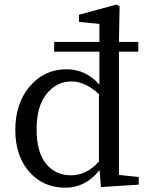

<svg xmlns="http://www.w3.org/2000/svg" viewBox="-20 -830 662 863"><path d="M424.8 -103.5V-407.2Q362.3 -463.9 301.8 -463.9Q234.4 -463.9 189.5 -408.2Q144.5 -352.5 144.5 -249Q144.5 -145.5 187 -93.8Q229.5 -42 299.8 -42Q368.2 -42 424.8 -103.5ZM514.6 -43.9 603.5 -34.2V0L433.6 10.7L427.7 -65.4Q364.3 13.7 274.4 13.7Q173.8 13.7 111.3 -58.1Q48.8 -129.9 48.8 -245.1Q48.8 -366.2 114.3 -442.4Q179.7 -518.6 279.3 -518.6Q366.2 -518.6 426.8 -449.2V-597.7H223.6V-641.6H426.8V-722.7L335 -731.4V-763.7L503.9 -809.6L517.6 -801.8L514.6 -641.6H601.6V-597.7H514.6Z"/></svg>

Font: GenYoMin TW TTF Medium
Style: Regular
Weight: 500
Version: Version 1.300